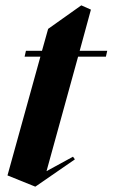

<svg xmlns="http://www.w3.org/2000/svg" viewBox="-20 -680 421 718"><path d="M112 18 118 14 260 -84 253 -94 154 -40 272 -468H376L381 -490H278L320 -644L284 -660L160 -572L137 -490H77L72 -468H131L8 -24Z"/></svg>

Font: Mazius Display Extra Italic
Style: Bold
Weight: 700
Italic angle: -17°
Designer: Alberto Casagrande & Collletttivo
Foundry: Collletttivo
Version: Version 2.000;Glyphs 3.2 (3217)